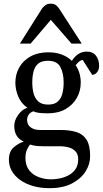

<svg xmlns="http://www.w3.org/2000/svg" viewBox="-20 -776 552 1031"><path d="M245.6 234.4Q196.8 234.4 156.7 222.7Q116.7 210.9 87.9 190.2Q59.1 169.4 43.5 141.8Q27.8 114.3 27.8 82Q27.8 37.6 53.7 15.1Q79.6 -7.3 107.9 -15.6Q81.1 -27.3 68.8 -48.6Q56.6 -69.8 56.6 -99.6Q56.6 -130.4 78.1 -159.9Q99.6 -189.5 127.4 -197.3Q93.3 -220.2 77.9 -257.8Q62.5 -295.4 62.5 -332Q62.5 -377.4 83.7 -414.6Q105 -451.7 144.8 -473.4Q184.6 -495.1 239.7 -495.1Q280.3 -495.1 312 -482.9Q343.8 -470.7 366.2 -449.2Q378.9 -471.2 399.7 -485.1Q420.4 -499 445.8 -499Q478 -499 495.1 -477.3Q512.2 -455.6 512.2 -423.8Q512.2 -400.4 500.5 -387.2Q488.8 -374 475.1 -374L423.8 -454.6Q413.1 -452.1 405.5 -446Q397.9 -439.9 386.2 -425.8Q413.6 -385.7 413.6 -332Q413.6 -287.6 392.3 -250Q371.1 -212.4 331.5 -189.9Q292 -167.5 236.8 -167.5Q211.4 -167.5 191.7 -169.7Q171.9 -171.9 159.2 -178.2Q141.1 -171.9 133.3 -159.2Q125.5 -146.5 125.5 -132.3Q125.5 -106.4 144.5 -92.3Q163.6 -78.1 192.9 -78.1H303.2Q355 -78.1 390.9 -66.7Q426.8 -55.2 445.6 -24.4Q464.4 6.3 463.9 64Q463.9 105.5 439.5 144.5Q415 183.6 366.7 209Q318.4 234.4 245.6 234.4ZM255.4 187Q274.9 187 299.6 182.4Q324.2 177.7 347.2 165.8Q370.1 153.8 385 132.8Q399.9 111.8 399.9 79.1Q399.9 52.7 386 37.4Q372.1 22 349.1 15.6Q326.2 9.3 298.8 9.3H211.9Q191.9 9.3 179 8.1Q166 6.8 157.2 4.6Q148.4 2.4 141.1 0Q132.8 10.3 124.8 27.6Q116.7 44.9 116.7 72.8Q116.7 112.8 136.7 138.2Q156.7 163.6 188.5 175.3Q220.2 187 255.4 187ZM238.8 -214.4Q272 -214.4 290 -230.5Q308.1 -246.6 314.9 -273.7Q321.8 -300.8 321.8 -333Q321.8 -382.3 304.2 -416Q286.6 -449.7 236.8 -449.7Q203.6 -449.7 185.3 -434.3Q167 -418.9 160.2 -392.6Q153.3 -366.2 153.3 -333Q153.3 -300.8 160.6 -273.7Q168 -246.6 186.5 -230.5Q205.1 -214.4 238.8 -214.4ZM86.9 -542 206.5 -731.4Q214.8 -741.7 225.1 -749Q235.4 -756.3 252.9 -756.3Q271 -756.3 281.2 -747.8Q291.5 -739.3 299.3 -727.1L418.9 -542H363.8L252.9 -669.4L144.5 -542Z"/></svg>

Font: Gelasio
Style: Regular
Weight: 400
Designer: Eben Sorkin
Foundry: Eben Sorkin
Version: Version 1.008